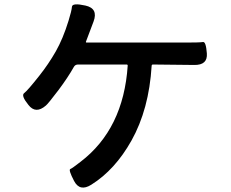

<svg xmlns="http://www.w3.org/2000/svg" viewBox="-20 -806 1040 866"><path d="M392 27Q340 60 314 10Q288 -40 297 -43.5Q306 -47 343 -76Q537 -224 556 -510Q556 -515 551 -515H332Q319 -515 313 -504Q286 -456 244 -400Q197 -338 187 -330Q141 -290 108 -333Q74 -375 89 -386Q104 -397 157 -464Q199 -517 231.5 -574Q264 -631 289 -712Q303 -757 304.5 -775.5Q306 -794 365 -781Q424 -768 402 -709L368 -619Q366 -614 371 -614H820Q882 -614 895.5 -616.5Q909 -619 913 -565Q917 -512 856 -513L670 -515Q664 -515 664 -509Q652 -313 573 -172Q499 -40 392 27Z"/></svg>

Font: Resource Han Rounded CN Medium
Style: Regular
Weight: 500
Designer: Cyano Hao (round all glyphs); Ryoko NISHIZUKA 西塚涼子 (kana, bopomofo & ideographs); Paul D. Hunt (Latin, Greek & Cyrillic)
Foundry: Cyano Hao
Version: 0.990